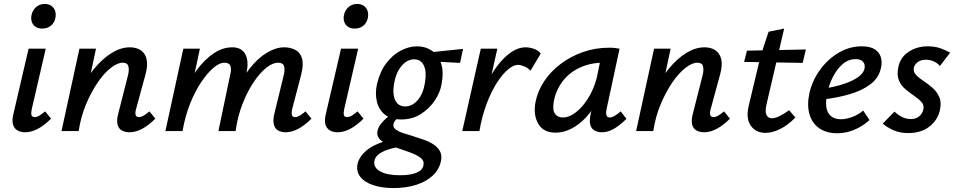

<svg xmlns="http://www.w3.org/2000/svg" viewBox="-20 -665 4848 974"><path d="M108 6Q85 6 68.5 -3.5Q52 -13 46 -33.5Q40 -54 48 -87L125 -418H212L141 -111Q137 -93 139.5 -82Q142 -71 156 -71Q167 -71 179 -78Q191 -85 209 -100L239 -63Q205 -29 172 -11.5Q139 6 108 6ZM194 -520Q174 -520 160.5 -529Q147 -538 141.5 -554Q136 -570 140 -589Q145 -613 163 -629Q181 -645 207 -645Q227 -645 240.5 -635.5Q254 -626 259.5 -610Q265 -594 261 -574Q256 -549 238 -534.5Q220 -520 194 -520Z M637 6Q615 6 598.5 -3Q582 -12 576.5 -32.5Q571 -53 579 -85L630 -286Q636 -312 631 -329.5Q626 -347 602 -347Q576 -347 542 -320.5Q508 -294 475.5 -246.5Q443 -199 416.5 -136Q390 -73 379 0H316Q340 -103 376 -182Q412 -261 456.5 -315Q501 -369 547.5 -397Q594 -425 639 -425Q671 -425 693.5 -410.5Q716 -396 723.5 -365.5Q731 -335 718 -287L670 -111Q665 -93 668 -82Q671 -71 685 -71Q696 -71 708 -78Q720 -85 738 -100L768 -63Q734 -29 701 -11.5Q668 6 637 6ZM292 0 383 -418H467L378 0Z M1429 6Q1407 6 1391 -3Q1375 -12 1369.5 -32.5Q1364 -53 1371 -85L1420 -286Q1426 -311 1421 -329Q1416 -347 1390 -347Q1364 -347 1332 -322Q1300 -297 1268.5 -251Q1237 -205 1211.5 -141Q1186 -77 1175 0H1113Q1135 -105 1170 -185Q1205 -265 1247 -318Q1289 -371 1334.5 -398Q1380 -425 1422 -425Q1453 -425 1478 -412Q1503 -399 1512 -368.5Q1521 -338 1508 -287L1462 -111Q1458 -93 1460.5 -82Q1463 -71 1477 -71Q1488 -71 1500 -78Q1512 -85 1530 -100L1560 -63Q1526 -29 1493 -11.5Q1460 6 1429 6ZM819 0 910 -418H994L905 0ZM851 0Q871 -94 903 -172Q935 -250 976 -306.5Q1017 -363 1063.5 -394Q1110 -425 1158 -425Q1207 -425 1225.5 -388Q1244 -351 1229 -289L1161 0H1088L1148 -287Q1155 -313 1149 -330Q1143 -347 1118 -347Q1094 -347 1063.5 -321.5Q1033 -296 1001.5 -249.5Q970 -203 944.5 -139.5Q919 -76 906 0Z M1693 6Q1670 6 1653.5 -3.5Q1637 -13 1631 -33.5Q1625 -54 1633 -87L1710 -418H1797L1726 -111Q1722 -93 1724.5 -82Q1727 -71 1741 -71Q1752 -71 1764 -78Q1776 -85 1794 -100L1824 -63Q1790 -29 1757 -11.5Q1724 6 1693 6ZM1779 -520Q1759 -520 1745.5 -529Q1732 -538 1726.5 -554Q1721 -570 1725 -589Q1730 -613 1748 -629Q1766 -645 1792 -645Q1812 -645 1825.5 -635.5Q1839 -626 1844.5 -610Q1850 -594 1846 -574Q1841 -549 1823 -534.5Q1805 -520 1779 -520Z M1976 289Q1917 289 1872.5 274Q1828 259 1807 231Q1786 203 1794 166Q1803 127 1844.5 94Q1886 61 1979 39L1999 81Q1947 91 1917 107Q1887 123 1880 148Q1872 184 1908 204Q1944 224 2009 224Q2062 224 2092.5 211.5Q2123 199 2128 174Q2133 153 2117.5 139Q2102 125 2076 114.5Q2050 104 2020 94Q1995 86 1971.5 77.5Q1948 69 1929 58.5Q1910 48 1900.5 33.5Q1891 19 1895 0Q1899 -20 1912.5 -37Q1926 -54 1944 -69Q1962 -84 1979 -95L2010 -74Q2005 -72 1997.5 -66Q1990 -60 1984 -52.5Q1978 -45 1976 -35Q1973 -20 1986 -9.5Q1999 1 2022 9Q2045 17 2073 25Q2101 34 2129 43.5Q2157 53 2179 67.5Q2201 82 2212 102.5Q2223 123 2217 152Q2208 195 2175.5 225.5Q2143 256 2092 272.5Q2041 289 1976 289ZM2015 -59Q1963 -59 1932.5 -83.5Q1902 -108 1892 -149Q1882 -190 1892 -237Q1907 -301 1939 -343.5Q1971 -386 2012.5 -408Q2054 -430 2096 -430Q2138 -430 2170.5 -408Q2203 -386 2217.5 -343.5Q2232 -301 2220 -238Q2213 -196 2185.5 -155Q2158 -114 2115 -86.5Q2072 -59 2015 -59ZM2035 -125Q2071 -125 2099 -157Q2127 -189 2136 -247Q2145 -302 2130 -333Q2115 -364 2081 -364Q2046 -364 2017.5 -331Q1989 -298 1979 -241Q1970 -186 1985.5 -155.5Q2001 -125 2035 -125ZM2314 -346 2159 -354 2156 -399 2329 -417Z M2367 0Q2395 -131 2440.5 -226Q2486 -321 2540 -373Q2594 -425 2646 -425Q2665 -425 2688 -417.5Q2711 -410 2723 -393L2671 -306Q2659 -320 2640 -328Q2621 -336 2607 -336Q2585 -336 2556.5 -312Q2528 -288 2500 -244Q2472 -200 2448.5 -138Q2425 -76 2412 0ZM2325 0 2419 -418H2503L2409 0Z M2799 8Q2736 8 2710 -38Q2684 -84 2697 -149Q2708 -204 2741 -253.5Q2774 -303 2824.5 -341Q2875 -379 2937.5 -401Q3000 -423 3070 -423Q3088 -423 3100 -421.5Q3112 -420 3123 -418L3057 -111Q3049 -69 3073 -69Q3084 -69 3098.5 -77.5Q3113 -86 3129 -100L3158 -62Q3122 -27 3092.5 -10.5Q3063 6 3034 6Q3012 6 2996 -3Q2980 -12 2974.5 -32Q2969 -52 2976 -85L3011 -243L3059 -277Q3044 -215 3017 -162.5Q2990 -110 2954.5 -71.5Q2919 -33 2879 -12.5Q2839 8 2799 8ZM2835 -69Q2862 -69 2889 -86.5Q2916 -104 2940 -133.5Q2964 -163 2982 -200.5Q3000 -238 3009 -278L3030 -381L3077 -344Q3069 -346 3060 -346.5Q3051 -347 3042 -347Q2991 -347 2948 -332.5Q2905 -318 2872.5 -292Q2840 -266 2818.5 -229.5Q2797 -193 2789 -149Q2782 -105 2796 -87Q2810 -69 2835 -69Z M3552 6Q3530 6 3513.5 -3Q3497 -12 3491.5 -32.5Q3486 -53 3494 -85L3545 -286Q3551 -312 3546 -329.5Q3541 -347 3517 -347Q3491 -347 3457 -320.5Q3423 -294 3390.5 -246.5Q3358 -199 3331.5 -136Q3305 -73 3294 0H3231Q3255 -103 3291 -182Q3327 -261 3371.5 -315Q3416 -369 3462.5 -397Q3509 -425 3554 -425Q3586 -425 3608.5 -410.5Q3631 -396 3638.5 -365.5Q3646 -335 3633 -287L3585 -111Q3580 -93 3583 -82Q3586 -71 3600 -71Q3611 -71 3623 -78Q3635 -85 3653 -100L3683 -63Q3649 -29 3616 -11.5Q3583 6 3552 6ZM3207 0 3298 -418H3382L3293 0Z M3863 9Q3815 9 3789 -27Q3763 -63 3778 -128L3839 -383L3879 -504L3958 -520L3869 -138Q3860 -100 3868 -82.5Q3876 -65 3896 -65Q3912 -65 3934.5 -76Q3957 -87 3983 -106L4015 -69Q3977 -30 3937.5 -10.5Q3898 9 3863 9ZM3755 -351 3769 -408 4068 -414 4052 -346Z M4227 11Q4173 11 4136.5 -14Q4100 -39 4086.5 -85Q4073 -131 4086 -192Q4100 -255 4139 -309.5Q4178 -364 4233.5 -397Q4289 -430 4352 -430Q4394 -430 4417.5 -415Q4441 -400 4448.5 -374.5Q4456 -349 4449 -320Q4438 -269 4395 -237Q4352 -205 4290 -187Q4228 -169 4158 -161L4162 -216Q4218 -225 4261.5 -239.5Q4305 -254 4332.5 -273.5Q4360 -293 4365 -315Q4368 -324 4366 -335.5Q4364 -347 4353.5 -356Q4343 -365 4321 -365Q4284 -365 4255.5 -340.5Q4227 -316 4207 -278Q4187 -240 4178 -198Q4168 -157 4171.5 -125.5Q4175 -94 4194 -77Q4213 -60 4246 -60Q4270 -60 4300.5 -70.5Q4331 -81 4359 -104L4391 -56Q4368 -35 4341 -20Q4314 -5 4285.5 3Q4257 11 4227 11Z M4587 10Q4543 10 4510 -5.5Q4477 -21 4458 -38L4518 -99Q4531 -85 4553 -73Q4575 -61 4601 -61Q4627 -61 4643.5 -75.5Q4660 -90 4664 -109Q4669 -131 4655 -147Q4641 -163 4618 -178.5Q4595 -194 4573 -212.5Q4551 -231 4540 -257.5Q4529 -284 4537 -324Q4547 -374 4589 -402Q4631 -430 4687 -430Q4723 -430 4751 -420Q4779 -410 4800 -398L4748 -330Q4736 -345 4717 -353.5Q4698 -362 4676 -362Q4651 -362 4635 -349.5Q4619 -337 4616 -321Q4612 -301 4626.5 -285.5Q4641 -270 4664.5 -254.5Q4688 -239 4710 -220Q4732 -201 4744.5 -173.5Q4757 -146 4748 -106Q4737 -56 4695 -23Q4653 10 4587 10Z"/></svg>

Font: Ysabeau SemiBold
Style: Italic
Weight: 600
Italic angle: -12°
Designer: Christian Thalmann (Catharsis Fonts)
Version: Version 2.002